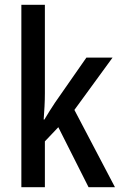

<svg xmlns="http://www.w3.org/2000/svg" viewBox="-20 -780 502 800"><path d="M167 -392Q167 -365 165.5 -336.5Q164 -308 162 -282H165Q175 -299 187 -318Q199 -337 209 -352L340 -540H449L290 -322L459 0H349L223 -250L167 -191V0H69V-760H167Z"/></svg>

Font: Noto Sans Myanmar Condensed Medium
Style: Regular
Weight: 500
Width: 3
Designer: Monotype Design Team
Foundry: Monotype Imaging Inc.
Version: Version 2.107; ttfautohint (v1.8.4.7-5d5b)